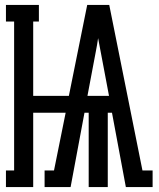

<svg xmlns="http://www.w3.org/2000/svg" viewBox="-20 -755 640 775"><path d="M4 0V-67H37V-668H4V-735H137V-668H114V-368H258L332 -735H421L555 -67H596V0H488L432 -300H415V0H338V-300H321L265 0H160V-67H198L245 -300H114V0ZM420 -368 397 -490Q392 -518 386.5 -545.5Q381 -573 376 -601Q372 -573 366.5 -545.5Q361 -518 356 -490L333 -368Z"/></svg>

Font: Iosevka HT Medium Extended
Style: Regular
Weight: 500
Width: 7
Monospace: yes
Designer: Belleve Invis
Foundry: Belleve Invis
Version: Version 32.3.0; ttfautohint (v1.8.4)